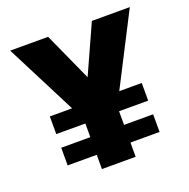

<svg xmlns="http://www.w3.org/2000/svg" viewBox="-121 -783 883 899"><g transform="rotate(-20 321.0 -334.0)"><path d="M405 0V-71H550V-159H405V-227H550V-315H438L619 -668H430L321 -427L212 -668H23L203 -315H92V-227H237V-159H92V-71H237V0Z"/></g></svg>

Font: Celebes ExtraBold
Style: Regular
Weight: 800
Designer: Anugrah Pasau
Foundry: Lafontype
Version: Version 1.000